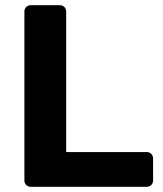

<svg xmlns="http://www.w3.org/2000/svg" viewBox="-20 -720 628 740"><path d="M99 0Q88 0 81 -7Q74 -14 74 -25V-675Q74 -686 81 -693Q88 -700 99 -700H210Q221 -700 228 -693Q235 -686 235 -675V-134H545Q556 -134 563 -127Q570 -120 570 -109V-25Q570 -14 563 -7Q556 0 545 0Z"/></svg>

Font: Rubik Light SemiBold
Style: Regular
Weight: 600
Version: Version 2.300;gftools[0.9.30]